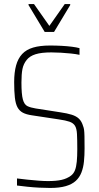

<svg xmlns="http://www.w3.org/2000/svg" viewBox="-20 -921 488 949"><path d="M228 8Q203 8 173.5 6.5Q144 5 115.5 2Q87 -1 64 -4V-39Q88 -36 116 -33Q144 -30 171 -28Q198 -26 217 -26Q258 -26 284.5 -32Q311 -38 331 -53Q344 -63 350.5 -79.5Q357 -96 359.5 -122Q362 -148 362 -183Q362 -231 360.5 -258.5Q359 -286 350.5 -299.5Q342 -313 323.5 -319.5Q305 -326 270 -331L138 -351Q110 -355 93 -364Q76 -373 66.5 -390.5Q57 -408 53.5 -438.5Q50 -469 50 -515Q50 -563 59.5 -597.5Q69 -632 89.5 -654Q110 -676 144 -686Q178 -696 227 -696Q256 -696 284 -694.5Q312 -693 335.5 -690Q359 -687 373 -683V-650Q355 -654 330.5 -656.5Q306 -659 281 -660.5Q256 -662 234 -662Q185 -662 156 -653Q127 -644 112 -625Q96 -605 91 -580Q86 -555 86 -513Q86 -455 93 -429.5Q100 -404 115.5 -396.5Q131 -389 156 -385L278 -366Q312 -361 334.5 -354Q357 -347 370.5 -334Q384 -321 391 -297Q394 -290 395.5 -279.5Q397 -269 397.5 -248Q398 -227 398 -188Q398 -153 395 -123Q392 -93 382.5 -68.5Q373 -44 354.5 -27Q336 -10 305 -1Q274 8 228 8ZM201 -763 121 -896V-901H148L224 -793L300 -901H327V-896L247 -763Z"/></svg>

Font: Saira Condensed Thin
Style: Regular
Weight: 250
Width: 3
Designer: Hector Gatti with collaboration of the Omnibus-Type team
Foundry: Omnibus-Type
Version: Version 1.101